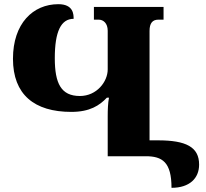

<svg xmlns="http://www.w3.org/2000/svg" viewBox="-20 -747 984 918"><path d="M800 151C887 151 932 105 932 40C932 -44 870 -76 735 -76H695V-599C695 -636 709 -653 737 -653H762V-714H429V-653H452C474 -653 495 -636 495 -600V-415C495 -357 443 -288 362 -288C272 -288 242 -348 242 -469C242 -597 272 -657 332 -657C332 -677 332 -727 259 -727C138 -727 42 -635 42 -466C42 -295 144 -212 321 -212C410 -212 456 -243 491 -280H501C496 -252 495 -223 495 -191V0H677C756 0 800 28 800 151Z"/></svg>

Font: Noto Serif Georgian Black
Style: Regular
Weight: 900
Designer: Monotype Design Team, Akaki Razmadze
Foundry: Google LLC
Version: Version 2.003